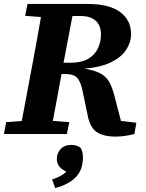

<svg xmlns="http://www.w3.org/2000/svg" viewBox="-32 -677 736 970"><path d="M376 -596H334L289 -360H329Q383 -361 415.5 -381Q448 -401 463 -433.5Q478 -466 478 -503Q478 -548 452 -572Q426 -596 376 -596ZM95 -597 107 -657H412Q519 -657 574.5 -616.5Q630 -576 630 -505Q630 -463 605.5 -425.5Q581 -388 529 -362.5Q477 -337 395 -330Q452 -321 481.5 -302.5Q511 -284 525.5 -252.5Q540 -221 551 -174L579 -66L657 -57L647 0Q622 6 600.5 9.5Q579 13 551 13Q489 13 455 -11Q421 -35 410 -99L387 -209Q377 -262 359 -282.5Q341 -303 299 -303H279Q268 -244 257 -184.5Q246 -125 235 -66L318 -60L306 0H-12L-1 -60L78 -66L132 -353Q143 -413 154 -472.5Q165 -532 175 -591ZM387 117Q387 181 351 218Q315 255 247 273L231 230Q282 213 303 190Q255 168 255 126Q255 98 274 76.5Q293 55 329 55Q362 55 378 74Q382 83 384.5 93.5Q387 104 387 117Z"/></svg>

Font: Source Serif 4 SmText
Style: Bold Italic
Weight: 700
Italic angle: -12°
Designer: Frank Grießhammer
Foundry: Adobe
Version: Version 4.005;hotconv 1.1.0;makeotfexe 2.6.0